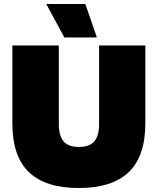

<svg xmlns="http://www.w3.org/2000/svg" viewBox="-20 -932 791 963"><path d="M408 -912 466 -744H303L212 -912ZM709 -704V-314Q709 -148 625.5 -68.5Q542 11 375 11Q208 11 125 -68.5Q42 -148 42 -314V-704H275V-309Q275 -252 298.5 -223.5Q322 -195 375 -195Q431 -195 454 -224Q477 -253 477 -309V-704Z"/></svg>

Font: Prodigy Sans Black
Style: Regular
Weight: 900
Designer: Wei Huang
Foundry: Wei Huang
Version: Version 1.003; ttfautohint (v1.8.3)